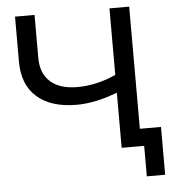

<svg xmlns="http://www.w3.org/2000/svg" viewBox="-57 -753 878 960"><g transform="rotate(-5 381.5 -273.5)"><path d="M627 -700H528V-366C463.3 -336.7 398.7 -322 334 -322C276 -322 231.2 -336 199.5 -364C167.8 -392 152 -432 152 -484V-700H54V-473C54 -396.3 77.5 -337.3 124.5 -296C171.5 -254.7 237.7 -234 323 -234C385.7 -234 454 -248.3 528 -277V0H627ZM733 -87H528V0H641V153H733Z"/></g></svg>

Font: ICO Headline
Style: Regular
Weight: 500
Designer: Julieta Ulanovsky
Foundry: Julieta Ulanovsky
Version: Version 7.200